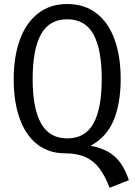

<svg xmlns="http://www.w3.org/2000/svg" viewBox="-20 -737 655 935"><path d="M421.5 -27.2Q471.8 -17.4 506.7 2.3Q541.5 22.1 565.9 55.4Q590.3 88.7 607.7 140.5L513.8 177.4Q491.3 119.5 464.4 83.3Q437.4 47.2 397.2 28.5Q356.9 9.7 297.4 9.7Q217.4 9.7 161 -34.6Q104.6 -79 75.6 -160.3Q46.7 -241.5 46.7 -351.3Q46.7 -460 76.4 -542.6Q106.2 -625.1 164.9 -671.3Q223.6 -717.4 307.2 -717.4Q391.3 -717.4 449.7 -672.3Q508.2 -627.2 537.9 -544.9Q567.7 -462.6 567.7 -352.3Q567.7 -233.8 533.6 -151.8Q499.5 -69.7 421.5 -27.2ZM307.2 -643.1Q220 -643.1 179.5 -569.7Q139 -496.4 139 -351.3Q139 -208.2 180.3 -135.6Q221.5 -63.1 307.2 -63.1Q394.9 -63.1 435.1 -135.6Q475.4 -208.2 475.4 -352.3Q475.4 -496.9 434.9 -570Q394.4 -643.1 307.2 -643.1Z"/></svg>

Font: Fira Code Fixed
Style: Regular
Weight: 400
Monospace: yes
Designer: Carrois Corporate, Edenspiekermann AG, Nikita Prokopov
Foundry: Carrois Corporate, Edenspiekermann AG, Nikita Prokopov
Version: Version 5.002